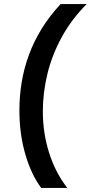

<svg xmlns="http://www.w3.org/2000/svg" viewBox="-20 -750 449 950"><path d="M184 180Q134 113 105 12.5Q76 -88 76 -204Q76 -275 87.5 -344Q99 -413 123.5 -479.5Q148 -546 187 -609Q226 -672 280 -730H409Q335 -656 286.5 -568Q238 -480 215 -386Q192 -292 192 -199Q192 -92 223 6Q254 104 313 180Z"/></svg>

Font: MuseoModerno Medium
Style: Italic
Weight: 500
Italic angle: -9°
Designer: Pablo Cosgaya, Héctor Gatti, Marcela Romero, and the Authors of The MuseoModerno Project.
Foundry: Omnibus-Type Team
Version: Version 1.003